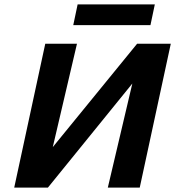

<svg xmlns="http://www.w3.org/2000/svg" viewBox="-20 -858 801 878"><path d="M109 0 124 -66 607 -658H691L676 -588L199 0ZM45 0 187 -658H332L178 0ZM473 0 628 -658H761L619 0ZM315 -743 335 -838H688L668 -743Z"/></svg>

Font: Ysabeau Office ExtraBold
Style: Italic
Weight: 800
Italic angle: -12°
Designer: Christian Thalmann (Catharsis Fonts)
Version: Version 2.001;gftools[0.9.30]; featfreeze: tnum,lnum,ss02